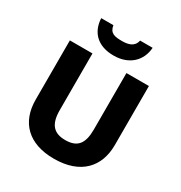

<svg xmlns="http://www.w3.org/2000/svg" viewBox="-215 -1095 1186 1258"><g transform="rotate(30 378.0 -466.5)"><path d="M573 -943H478C468 -891 422 -881 377 -881C321 -881 285 -887 276 -943H184C189 -838 256 -771 376 -771C492 -771 566 -841 573 -943ZM677 -267V-714H507V-286C507 -179 469 -133 379 -133C294 -133 250 -175 250 -285V-714H79V-266C79 -95 183 10 375 10C578 10 677 -104 677 -267Z"/></g></svg>

Font: Noto Sans Arabic ExtBd
Style: Regular
Weight: 800
Designer: Monotype Design Team, Nadine Chahine, Nizar Qandah and Khaled Hosny
Foundry: Monotype Imaging Inc.
Version: Version 2.012